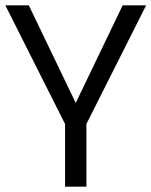

<svg xmlns="http://www.w3.org/2000/svg" viewBox="-20 -700 568 720"><path d="M224 0V-235L0 -680H88L264 -314L440 -680H528L304 -235V0Z"/></svg>

Font: Imprima
Style: Regular
Weight: 400
Designer: Eduardo Tunni
Foundry: Eduardo Tunni
Version: Version 1.002; ttfautohint (v1.8.4.7-5d5b);gftools[0.9.23]